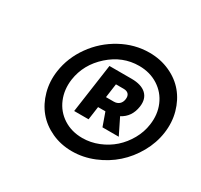

<svg xmlns="http://www.w3.org/2000/svg" viewBox="-143 -875 1100 1051"><g transform="rotate(30 407.5 -349.0)"><path d="M133.8 -348.1Q147 -439.5 202.9 -517.8Q258.8 -596.2 343.8 -642.6Q428.7 -689 522 -689Q591.8 -689 650.9 -662.1Q710 -635.3 748 -589.6Q786.1 -543.9 803.5 -481.4Q820.8 -418.9 811 -350.1Q801.3 -281.7 765.9 -218.8Q730.5 -155.8 678.7 -109.9Q627 -64 559.6 -36.4Q492.2 -8.8 421.9 -8.8Q352.1 -8.8 293.2 -35.9Q234.4 -63 196.3 -108.9Q158.2 -154.8 141.1 -217.3Q124 -279.8 133.8 -348.1ZM225.1 -348.1Q215.8 -280.8 239.5 -223.9Q263.2 -167 314.9 -133.5Q366.7 -100.1 435.1 -100.1Q486.8 -100.1 536.4 -120.1Q585.9 -140.1 623.8 -173.8Q661.6 -207.5 687.5 -253.7Q713.4 -299.8 720.2 -350.1Q730 -417.5 705.8 -474.4Q681.6 -531.2 629.4 -564.7Q577.1 -598.1 508.8 -598.1Q404.8 -598.1 322.5 -524.7Q240.2 -451.2 225.1 -348.1ZM323.2 -206.1 367.2 -516.1H506.8Q569.3 -516.1 599.9 -487.5Q630.4 -459 623 -407.2Q612.8 -336.9 555.2 -307.1L605 -206.1H502L472.2 -290H425.8L414.1 -206.1ZM436 -358.9H484.9Q505.9 -358.9 519 -370.4Q532.2 -381.8 535.2 -402.8Q538.1 -423.8 528.1 -435.3Q518.1 -446.8 497.1 -446.8H448.2Z"/></g></svg>

Font: Trueno ExtraBold
Style: Italic
Weight: 800
Designer: Julieta Ulanovsky
Foundry: Julieta Ulanovsky
Version: Version 3.001b | FøM Fix